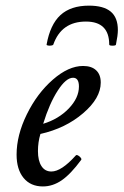

<svg xmlns="http://www.w3.org/2000/svg" viewBox="-20 -651 440 684"><path d="M146 -492.2Q158.7 -563.5 195.3 -597.2Q231.9 -630.9 296.9 -630.9Q349.1 -630.9 374.5 -609.6Q399.9 -588.4 399.9 -543.9Q399.9 -525.4 393.1 -492.2Q392.6 -488.3 380.9 -488.3Q369.1 -488.3 369.1 -492.2Q369.1 -574.2 286.1 -574.2Q198.7 -574.2 169.9 -492.2Q168.9 -489.7 162.8 -488.8Q156.7 -487.8 151.1 -488.8Q145.5 -489.7 146 -492.2ZM132.8 13.2Q88.9 13.2 64 -17.1Q39.1 -47.4 39.1 -100.1Q39.1 -169.4 75.7 -243.9Q112.3 -318.4 168.2 -367.2Q224.1 -416 275.9 -416Q306.2 -416 322.5 -400.6Q338.9 -385.3 338.9 -356.9Q338.9 -301.3 276.1 -247.6Q213.4 -193.8 124 -173.8Q115.2 -144.5 115.2 -112.8Q115.2 -78.6 127.7 -59.3Q140.1 -40 163.1 -40Q198.7 -40 250 -97.2Q252.4 -100.1 258.1 -97.2Q263.7 -94.2 267.6 -89.1Q271.5 -84 269 -81.1Q231.9 -30.8 200 -8.8Q168 13.2 132.8 13.2ZM133.8 -210Q188.5 -226.6 224.9 -264.4Q261.2 -302.2 261.2 -342.8Q261.2 -374 240.2 -374Q215.3 -374 185.8 -328.4Q156.2 -282.7 133.8 -210Z"/></svg>

Font: Junicode SmCond Medium
Style: Italic
Weight: 500
Width: 4
Italic angle: -11°
Designer: Peter S. Baker
Version: Version 2.206